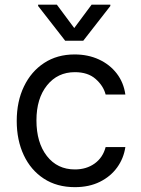

<svg xmlns="http://www.w3.org/2000/svg" viewBox="-20 -784 598 816"><path d="M298.3 11.4Q221.6 11.4 166.2 -24.9Q110.8 -61.1 81 -124.6Q51.1 -188.2 51.1 -269.9Q51.1 -353 81.9 -416.7Q112.6 -480.5 167.8 -516.5Q223 -552.6 296.9 -552.6Q354.4 -552.6 400.6 -531.2Q446.7 -509.9 476.2 -471.6Q505.7 -433.2 512.8 -382.1H429Q419.4 -419.4 386.5 -448.3Q353.7 -477.3 298.3 -477.3Q224.8 -477.3 179.9 -421.3Q134.9 -365.4 134.9 -272.7Q134.9 -177.9 179.3 -120.9Q223.7 -63.9 298.3 -63.9Q347.3 -63.9 382.3 -89.1Q417.3 -114.3 429 -159.1H512.8Q505.7 -110.8 477.8 -72.3Q449.9 -33.7 404.3 -11.2Q358.7 11.4 298.3 11.4ZM221.6 -764.2 295.5 -664.8 369.3 -764.2H448.9V-758.5L333.8 -610.8H257.1L142 -758.5V-764.2Z"/></svg>

Font: Inter Alia
Style: Regular
Weight: 400
Designer: Rasmus Andersson (Latin, Greek, Cyrillic etc.) and Evan from Shavian.info (Shavian, old style figures)
Foundry: Shavian.info
Version: Version 0.001;git-37ab20767